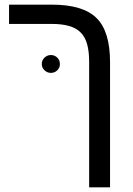

<svg xmlns="http://www.w3.org/2000/svg" viewBox="-20 -619 574 827"><path d="M454 188H364V-352Q364 -397 355.5 -428Q347 -459 328 -478.5Q309 -498 278 -507Q247 -516 202 -516H19V-599H203Q338 -599 396 -541Q454 -484 454 -351ZM160 -343Q160 -360 172 -371Q184 -382 199 -382Q215 -382 226.5 -371Q238 -360 238 -343Q238 -327 226.5 -316Q215 -305 199 -305Q184 -305 172 -316Q160 -327 160 -343Z"/></svg>

Font: Libra Sans
Style: Regular
Weight: 400
Foundry: Context Ltd
Version: Version 1.000; ttfautohint (v1.3)